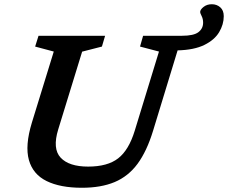

<svg xmlns="http://www.w3.org/2000/svg" viewBox="-20 -876 1077 907"><path d="M255 -264.5Q227 -173.5 266.5 -131.2Q306 -89 396.5 -89Q488 -89 538.2 -128Q588.5 -167 616.5 -258.5L731 -632.5L641.5 -656L656 -707H839.5Q895 -707 917.2 -724Q939.5 -741 939.5 -769Q939.5 -786.5 932.5 -800.2Q925.5 -814 925.5 -819Q925.5 -830.5 941.5 -843.2Q957.5 -856 980.5 -856Q1004 -856 1020.5 -841.5Q1037 -827 1037 -799.5Q1037 -760.5 1015.2 -724Q993.5 -687.5 945.5 -663.8Q897.5 -640 819 -638L703 -258Q673.5 -161.5 629.8 -102.2Q586 -43 521.8 -16Q457.5 11 367 11Q264.5 11 200 -20.8Q135.5 -52.5 116.5 -120.2Q97.5 -188 130.5 -296.5L234 -632.5L146 -656L162 -707H476.5L461.5 -656L368 -632Z"/></svg>

Font: Newsreader 6pt Medium
Style: Italic
Weight: 500
Italic angle: -17°
Designer: Hugues Gentile
Foundry: Production Type
Version: Version 1.003; ttfautohint (v1.8.3)